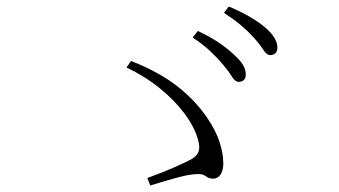

<svg xmlns="http://www.w3.org/2000/svg" viewBox="-20 -726 1040 589"><path d="M712 -475Q701 -475 691 -491.5Q681 -508 664 -528Q648 -547 625.5 -568.5Q603 -590 571 -611L587 -631Q625 -613 651.5 -595Q678 -577 696 -560Q716 -542 725 -527.5Q734 -513 734 -497Q734 -486 728 -480.5Q722 -475 712 -475ZM634 -178Q624 -178 618 -181.5Q612 -185 606 -188.5Q600 -192 588 -192Q564 -192 526.5 -182Q489 -172 441 -157L432 -180Q479 -197 513 -212Q547 -227 566 -237Q584 -247 589 -260.5Q594 -274 588 -296Q577 -336 546.5 -377Q516 -418 470.5 -455Q425 -492 368 -519L382 -539Q471 -504 527.5 -458.5Q584 -413 618 -361Q642 -325 653.5 -290.5Q665 -256 665 -224Q665 -210 661 -199.5Q657 -189 650 -183.5Q643 -178 634 -178ZM809 -557Q798 -557 787.5 -573.5Q777 -590 760 -609Q742 -629 721 -647Q700 -665 667 -687L682 -706Q720 -690 747 -674Q774 -658 792 -643Q812 -626 821.5 -610.5Q831 -595 831 -580Q831 -568 824.5 -562.5Q818 -557 809 -557Z"/></svg>

Font: Noto Serif JP ExtraLight ExtraLight
Style: Regular
Weight: 250
Version: Version 2.003-H1;hotconv 1.1.1;makeotfexe 2.6.0